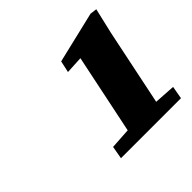

<svg xmlns="http://www.w3.org/2000/svg" viewBox="-113 -939 638 638"><g transform="rotate(-45 205.5 -620.5)"><path d="M118 -415 126 -460 236 -467H298L408 -460L400 -415ZM189 -415 263 -771 289 -747 196 -742 205 -783 386 -826 410 -823 389 -733 323 -415Z"/></g></svg>

Font: Source Serif 4 Black
Style: Italic
Weight: 900
Italic angle: -12°
Designer: Frank Grießhammer
Foundry: Adobe Systems Incorporated
Version: Version 4.004;hotconv 1.0.116;makeotfexe 2.5.65601